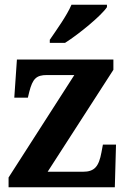

<svg xmlns="http://www.w3.org/2000/svg" viewBox="-20 -786 534 806"><path d="M189 -619V-606H253C313 -644 406 -721 429 -756V-766H280C261 -721 217 -660 189 -619ZM16 0H462L467 -179H412L406 -147C395 -87 377 -65 328 -65H180L456 -493V-536H51L40 -376H97L103 -401C117 -455 132 -471 177 -471H292L16 -41Z"/></svg>

Font: Noto Serif Hebrew SemiCondensed
Style: Bold
Weight: 700
Width: 4
Designer: Monotype Design Team
Foundry: Monotype Imaging Inc.
Version: Version 2.004